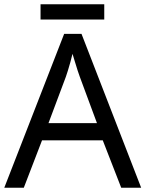

<svg xmlns="http://www.w3.org/2000/svg" viewBox="-20 -875 679 895"><path d="M545 0 459 -221H176L91 0H0L279 -717H360L638 0ZM352 -517Q349 -525 342 -546Q335 -567 328.5 -589.5Q322 -612 318 -624Q313 -604 307.5 -583.5Q302 -563 296.5 -546Q291 -529 287 -517L206 -301H432ZM466 -855V-784H169V-855Z"/></svg>

Font: Noto Sans Malayalam
Style: Regular
Weight: 400
Designer: Jelle Bosma - Monotype Design Team
Foundry: Monotype Imaging Inc.
Version: Version 2.103